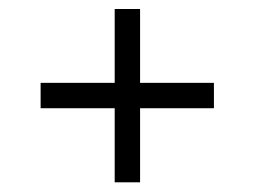

<svg xmlns="http://www.w3.org/2000/svg" viewBox="-20 -432 552 416"><path d="M228.5 -412.5H283.5V-37H228.5ZM443.5 -252.5V-197.5H68V-252.5Z"/></svg>

Font: Newsreader 16pt 16pt Medium
Style: Regular
Weight: 500
Version: Version 1.003